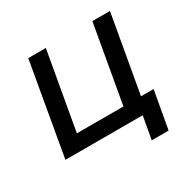

<svg xmlns="http://www.w3.org/2000/svg" viewBox="-146 -664 933 936"><g transform="rotate(-30 320.0 -196.0)"><path d="M582 -84H511L588 -520H489L412 -84H150L227 -520H128L37 0H472L449 128H544Z"/></g></svg>

Font: Fixel Display 20240404 Medium
Style: Italic
Weight: 500
Italic angle: -10°
Designer: AlfaBravo + MacPaw
Foundry: Kyrylo Tkachov, Marchela Mozhyna, Serhii Makarenko, Maria Weinstein, Zakhar Kryvoshyya
Version: Version 1.211;Glyphs 3.2 (3225)